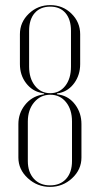

<svg xmlns="http://www.w3.org/2000/svg" viewBox="-20 -726 391 752"><path d="M143 -355 153 -357V-360L143 -362Q106 -369 82 -400.5Q58 -432 58 -475V-592Q58 -639 93 -672.5Q128 -706 177 -706Q226 -706 260 -672.5Q294 -639 294 -592V-475Q294 -433 271.5 -401.5Q249 -370 214 -362L203 -360V-357L214 -355Q251 -348 275 -315.5Q299 -283 299 -240V-109Q299 -62 262.5 -28Q226 6 176 6Q126 6 89 -28Q52 -62 52 -109V-240Q52 -282 77.5 -314.5Q103 -347 143 -355ZM177 -361Q213 -361 235.5 -389.5Q258 -418 258 -465V-605Q258 -650 236.5 -675Q215 -700 177 -700Q138 -700 116 -675Q94 -650 94 -605V-465Q94 -419 117 -390Q140 -361 177 -361ZM262 -95V-250Q262 -297 238.5 -326Q215 -355 177 -355Q139 -355 114 -325.5Q89 -296 89 -250V-95Q89 -52 112.5 -26Q136 0 176 0Q216 0 239 -25.5Q262 -51 262 -95Z"/></svg>

Font: Moniqa ExtLt Narrow Display
Style: Regular
Weight: 200
Width: 4
Designer: Rajesh Rajput
Foundry: Rajesh Rajput
Version: Version 1.000